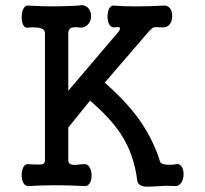

<svg xmlns="http://www.w3.org/2000/svg" viewBox="-20 -716 790 740"><path d="M153.3 -587.9V-97.7Q153.3 -85.9 143.6 -83Q137.7 -81.1 118.2 -82L92.8 -83Q78.1 -85.9 70.3 -72.3Q63.5 -59.6 63.5 -41Q63.5 -22.5 70.3 -10.7Q78.1 2.9 92.8 1Q138.7 -2 194.3 -2Q250 -2 301.8 1Q316.4 3.9 325.2 -8.8Q333 -20.5 333 -40Q333 -58.6 325.2 -71.3Q316.4 -85.9 301.8 -83H294.9Q269.5 -79.1 259.8 -81.1Q243.2 -83 243.2 -97.7V-224.6L327.1 -328.1Q406.2 -259.8 445.3 -200.2Q496.1 -123 508.8 -21.5Q510.7 -2.9 532.2 2Q545.9 4.9 586.9 2Q608.4 1 620.1 0Q639.6 0 657.2 1Q670.9 1 679.7 -13.7Q687.5 -26.4 687.5 -44.9Q687.5 -63.5 679.7 -74.2Q670.9 -86.9 657.2 -83Q643.6 -80.1 624 -81.1Q599.6 -83 596.7 -93.8Q569.3 -181.6 514.6 -257.8Q465.8 -325.2 383.8 -397.5L552.7 -593.8Q567.4 -609.4 572.3 -610.4Q578.1 -612.3 607.4 -610.4Q624 -609.4 634.8 -623Q643.6 -635.7 643.6 -654.3Q643.6 -672.9 634.8 -684.6Q624 -697.3 607.4 -694.3Q554.7 -691.4 504.9 -691.4Q455.1 -691.4 419.9 -694.3Q408.2 -696.3 400.4 -682.6Q394.5 -670.9 394.5 -652.3Q394.5 -634.8 400.4 -623Q408.2 -609.4 419.9 -610.4Q435.5 -613.3 440.4 -610.4Q445.3 -606.4 438.5 -595.7L243.2 -366.2V-587.9Q243.2 -602.5 253.9 -608.4Q262.7 -612.3 281.2 -610.4Q303.7 -606.4 318.4 -621.1Q331.1 -633.8 331.1 -654.3Q331.1 -673.8 318.4 -686.5Q303.7 -700.2 281.2 -694.3Q226.6 -691.4 185.5 -691.4Q144.5 -691.4 92.8 -694.3Q78.1 -697.3 70.3 -682.6Q63.5 -669.9 63.5 -649.4Q63.5 -629.9 70.3 -618.2Q78.1 -605.5 92.8 -610.4Q124 -611.3 136.7 -607.4Q153.3 -602.5 153.3 -587.9Z"/></svg>

Font: Gungsuh
Style: Regular
Weight: 400
Version: Version 2.21